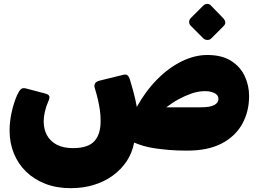

<svg xmlns="http://www.w3.org/2000/svg" viewBox="-20 -780 1350 1002"><path d="M349 202Q276 202 217.5 179.5Q159 157 117 116.5Q75 76 52.5 21Q30 -34 30 -99Q30 -146 41 -195Q52 -244 69 -283Q80 -307 89.5 -315Q99 -323 117 -318L212 -293Q235 -287 237.5 -277.5Q240 -268 232 -251Q220 -223 214 -196.5Q208 -170 208 -147Q208 -106 225 -74.5Q242 -43 276 -25Q310 -7 361 -7Q441 -7 474 -45Q507 -83 505 -155Q505 -178 501.5 -203.5Q498 -229 491.5 -258Q485 -287 475 -319Q465 -350 499 -359L625 -390Q639 -393 646 -386.5Q653 -380 657 -368L675 -306Q681 -285 685.5 -264Q690 -243 694 -222Q740 -305 800.5 -366Q861 -427 928.5 -460Q996 -493 1062 -493Q1138 -493 1186 -462.5Q1234 -432 1257 -383Q1280 -334 1280 -279Q1280 -197 1243.5 -132Q1207 -67 1134.5 -30Q1062 7 952 6Q903 6 862 2.5Q821 -1 787.5 -6Q754 -11 727.5 -19Q701 -27 680 -36Q670 18 641 61.5Q612 105 568.5 136.5Q525 168 469.5 185Q414 202 349 202ZM848 -220H1028Q1077 -220 1098.5 -232Q1120 -244 1120 -264Q1120 -285 1096.5 -295.5Q1073 -306 1041 -304Q1011 -303 978 -291.5Q945 -280 912 -262Q879 -244 848 -220ZM1082 -579Q1074 -571 1061.5 -571.5Q1049 -572 1041 -580L976 -645Q967 -654 967 -665.5Q967 -677 976 -686L1041 -751Q1049 -759 1061 -759.5Q1073 -760 1081 -751L1144 -686Q1166 -663 1147 -644Z"/></svg>

Font: Rubik Black
Style: Italic
Weight: 900
Italic angle: -12°
Designer: Hubert and Fischer
Foundry: Hubert and Fischer
Version: Version 2.300;gftools[0.9.30]